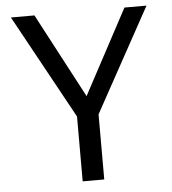

<svg xmlns="http://www.w3.org/2000/svg" viewBox="-51 -753 718 800"><g transform="rotate(-5 307.5 -353.0)"><path d="M352.8 -272.3V0H262.6V-271.3L24.1 -706.2H122.6L309.7 -352.3L499 -706.2H591.3Z"/></g></svg>

Font: FiraCode Nerd Font
Style: Regular
Weight: 400
Designer: Carrois Corporate, Edenspiekermann AG, Nikita Prokopov
Foundry: Carrois Corporate, Edenspiekermann AG, Nikita Prokopov
Version: Version 6.002;Nerd Fonts 2.1.0